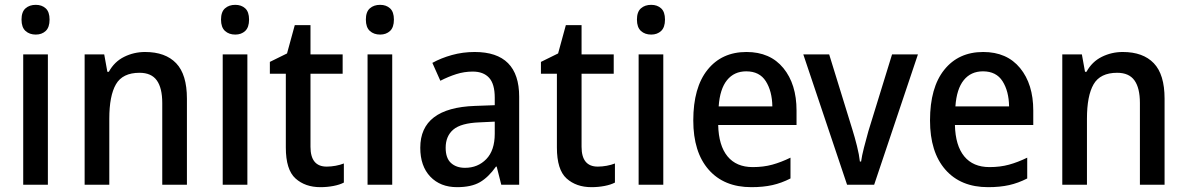

<svg xmlns="http://www.w3.org/2000/svg" viewBox="-20 -764 4908 794"><path d="M128 -744Q153 -744 169 -729.5Q185 -715 185 -683Q185 -651 169 -636Q153 -621 128 -621Q102 -621 85.5 -636Q69 -651 69 -683Q69 -715 85.5 -729.5Q102 -744 128 -744ZM178 -539V0H76V-539Z M580 -549Q664 -549 708.5 -502.5Q753 -456 753 -356V0H651V-338Q651 -400 628.5 -431.5Q606 -463 557 -463Q487 -463 459.5 -415.5Q432 -368 432 -273V0H330V-539H411L424 -467H430Q453 -509 493.5 -529Q534 -549 580 -549Z M953 -744Q978 -744 994 -729.5Q1010 -715 1010 -683Q1010 -651 994 -636Q978 -621 953 -621Q927 -621 910.5 -636Q894 -651 894 -683Q894 -715 910.5 -729.5Q927 -744 953 -744ZM1003 -539V0H901V-539Z M1331 -75Q1349 -75 1368 -78.5Q1387 -82 1402 -88V-9Q1385 0 1359 5Q1333 10 1305 10Q1242 10 1202 -26Q1162 -62 1162 -154V-459H1096V-508L1167 -543L1199 -660H1264V-539H1397V-459H1264V-157Q1264 -75 1331 -75Z M1552 -744Q1577 -744 1593 -729.5Q1609 -715 1609 -683Q1609 -651 1593 -636Q1577 -621 1552 -621Q1526 -621 1509.5 -636Q1493 -651 1493 -683Q1493 -715 1509.5 -729.5Q1526 -744 1552 -744ZM1602 -539V0H1500V-539Z M1943 -549Q2127 -549 2127 -364V0H2053L2034 -75H2031Q2000 -31 1964.5 -10.5Q1929 10 1870 10Q1801 10 1759.5 -33.5Q1718 -77 1718 -153Q1718 -318 1944 -326L2026 -329V-360Q2026 -417 2002.5 -442.5Q1979 -468 1935 -468Q1900 -468 1867 -457.5Q1834 -447 1801 -430L1768 -504Q1804 -524 1849 -536.5Q1894 -549 1943 -549ZM1963 -258Q1886 -255 1854.5 -228Q1823 -201 1823 -153Q1823 -110 1845 -90Q1867 -70 1903 -70Q1956 -70 1991 -106Q2026 -142 2026 -211V-261Z M2452 -75Q2470 -75 2489 -78.5Q2508 -82 2523 -88V-9Q2506 0 2480 5Q2454 10 2426 10Q2363 10 2323 -26Q2283 -62 2283 -154V-459H2217V-508L2288 -543L2320 -660H2385V-539H2518V-459H2385V-157Q2385 -75 2452 -75Z M2673 -744Q2698 -744 2714 -729.5Q2730 -715 2730 -683Q2730 -651 2714 -636Q2698 -621 2673 -621Q2647 -621 2630.5 -636Q2614 -651 2614 -683Q2614 -715 2630.5 -729.5Q2647 -744 2673 -744ZM2723 -539V0H2621V-539Z M3067 -549Q3165 -549 3219.5 -482.5Q3274 -416 3274 -307V-247H2950Q2952 -162 2988.5 -117.5Q3025 -73 3093 -73Q3137 -73 3173.5 -83Q3210 -93 3249 -112V-26Q3212 -7 3174 1.5Q3136 10 3087 10Q2974 10 2910.5 -62.5Q2847 -135 2847 -266Q2847 -402 2906 -475.5Q2965 -549 3067 -549ZM3066 -469Q3016 -469 2986.5 -432.5Q2957 -396 2952 -324H3174Q3173 -387 3147 -428Q3121 -469 3066 -469Z M3483 0 3302 -539H3409L3505 -228Q3515 -196 3524 -160Q3533 -124 3536 -96H3541Q3544 -119 3553 -154Q3562 -189 3571 -221L3669 -539H3776L3595 0Z M4046 -549Q4144 -549 4198.5 -482.5Q4253 -416 4253 -307V-247H3929Q3931 -162 3967.5 -117.5Q4004 -73 4072 -73Q4116 -73 4152.5 -83Q4189 -93 4228 -112V-26Q4191 -7 4153 1.5Q4115 10 4066 10Q3953 10 3889.5 -62.5Q3826 -135 3826 -266Q3826 -402 3885 -475.5Q3944 -549 4046 -549ZM4045 -469Q3995 -469 3965.5 -432.5Q3936 -396 3931 -324H4153Q4152 -387 4126 -428Q4100 -469 4045 -469Z M4623 -549Q4707 -549 4751.5 -502.5Q4796 -456 4796 -356V0H4694V-338Q4694 -400 4671.5 -431.5Q4649 -463 4600 -463Q4530 -463 4502.5 -415.5Q4475 -368 4475 -273V0H4373V-539H4454L4467 -467H4473Q4496 -509 4536.5 -529Q4577 -549 4623 -549Z"/></svg>

Font: Noto Sans Gurmukhi SemiCondensed Medium
Style: Regular
Weight: 500
Width: 4
Designer: Jelle Bosma - Monotype Design Team
Foundry: Monotype Imaging Inc.
Version: Version 2.004; ttfautohint (v1.8.4.7-5d5b)